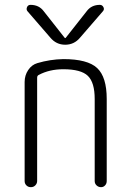

<svg xmlns="http://www.w3.org/2000/svg" viewBox="-20 -775 540 795"><path d="M82 -25.4V-435.5Q82 -462.9 96.7 -484.9Q111.3 -506.8 134.8 -513.7Q187.5 -529.3 242.2 -530.3Q342.8 -530.3 382.3 -493.2Q421.9 -456.1 421.9 -365.2V-25.4Q421.9 -14.6 415 -7.3Q408.2 0 398.4 0Q387.7 0 379.9 -7.3Q372.1 -14.6 372.1 -25.4V-365.2Q372.1 -433.6 343.8 -460.9Q315.4 -488.3 242.2 -488.3Q184.6 -488.3 140.6 -464.8Q133.8 -461.9 133.8 -453.1V-25.4Q133.8 -15.6 126.5 -7.8Q119.1 0 107.9 0Q96.7 0 89.4 -7.3Q82 -14.6 82 -25.4ZM188.5 -619.1 93.8 -728.5Q87.9 -735.4 91.8 -745.1Q95.7 -754.9 106.4 -754.9Q141.6 -754.9 161.1 -728.5L248 -618.2Q249 -617.2 250 -617.2L252 -618.2L338.9 -728.5Q358.4 -754.9 393.6 -754.9Q403.3 -754.9 408.2 -745.6Q413.1 -736.3 406.2 -728.5L311.5 -619.1Q287.1 -589.8 250 -589.8Q212.9 -589.8 188.5 -619.1Z"/></svg>

Font: Rounded-X Mgen+ 1mn light
Style: Regular
Weight: 200
Designer: [Source Han Sans]
Ryoko NISHIZUKA  (kana & ideographs); Paul D. Hunt (Latin, Greek & Cyrillic); Wenlong ZHANG  (bopomofo
Version: Version 1.059.20150602